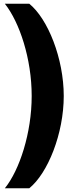

<svg xmlns="http://www.w3.org/2000/svg" viewBox="-20 -758 398 1030"><path d="M322 -243C322 -444 237 -657 137 -738H6C85 -638 150 -443 150 -243C150 -45 85 154 6 252H137C237 171 322 -42 322 -243Z"/></svg>

Font: Gantari Black
Style: Regular
Weight: 900
Designer: Anugrah Pasau
Foundry: Lafontype
Version: Version 1.000